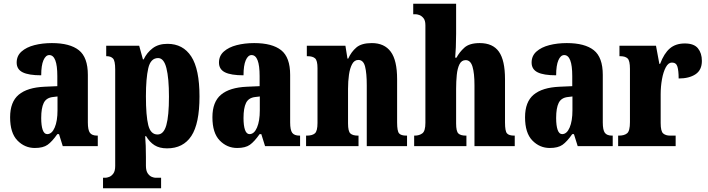

<svg xmlns="http://www.w3.org/2000/svg" viewBox="-20 -780 3780 1025"><path d="M166 10Q112 10 73 -30Q34 -70 34 -154Q34 -236 80 -274.5Q126 -313 218 -317L286 -320V-374Q286 -486 243 -486Q224 -486 212 -458.5Q200 -431 200 -378Q133 -378 101 -394Q69 -410 69 -446Q69 -482 95 -505Q121 -528 163.5 -539Q206 -550 257 -550Q353 -550 401 -512Q449 -474 449 -380V-126Q449 -86 460 -71Q471 -56 499 -56H502V0H315L295 -64H286Q258 -24 234 -7Q210 10 166 10ZM232 -64Q257 -64 272 -99Q287 -134 287 -191V-265L262 -262Q227 -258 213.5 -230.5Q200 -203 200 -150Q200 -109 208 -86.5Q216 -64 232 -64Z M530 225V169H543Q550 169 562.5 164.5Q575 160 585 146.5Q595 133 595 106V-409Q595 -456 583 -468Q571 -480 550 -480H547V-536H723L743 -463H747Q764 -499 795 -522.5Q826 -546 874 -546Q957 -546 1001 -478.5Q1045 -411 1045 -265Q1045 -120 1001.5 -54Q958 12 872 12Q831 12 804.5 -5Q778 -22 760 -53H755Q757 -29 758 -1.5Q759 26 759 58V104Q759 132 769 146Q779 160 791 164.5Q803 169 810 169H840V225ZM821 -62Q854 -62 868 -112Q882 -162 882 -264Q882 -362 868.5 -416Q855 -470 824 -470Q784 -470 771.5 -415.5Q759 -361 759 -266Q759 -162 771.5 -112Q784 -62 821 -62Z M1246 10Q1192 10 1153 -30Q1114 -70 1114 -154Q1114 -236 1160 -274.5Q1206 -313 1298 -317L1366 -320V-374Q1366 -486 1323 -486Q1304 -486 1292 -458.5Q1280 -431 1280 -378Q1213 -378 1181 -394Q1149 -410 1149 -446Q1149 -482 1175 -505Q1201 -528 1243.5 -539Q1286 -550 1337 -550Q1433 -550 1481 -512Q1529 -474 1529 -380V-126Q1529 -86 1540 -71Q1551 -56 1579 -56H1582V0H1395L1375 -64H1366Q1338 -24 1314 -7Q1290 10 1246 10ZM1312 -64Q1337 -64 1352 -99Q1367 -134 1367 -191V-265L1342 -262Q1307 -258 1293.5 -230.5Q1280 -203 1280 -150Q1280 -109 1288 -86.5Q1296 -64 1312 -64Z M1614 0V-56H1618Q1647 -56 1661 -68Q1675 -80 1675 -124V-416Q1675 -457 1662 -468.5Q1649 -480 1622 -480H1618V-536H1824L1835 -467H1839Q1855 -503 1882.5 -526.5Q1910 -550 1965 -550Q2032 -550 2066 -504Q2100 -458 2100 -357V-126Q2100 -80 2110.5 -68Q2121 -56 2149 -56H2153V0H1938V-325Q1938 -389 1929 -424.5Q1920 -460 1893 -460Q1872 -460 1860 -438Q1848 -416 1843 -381Q1838 -346 1838 -306V-121Q1838 -79 1850.5 -67.5Q1863 -56 1891 -56H1894V0Z M2191 0V-56H2194Q2218 -56 2234.5 -68Q2251 -80 2251 -124V-645Q2251 -671 2240.5 -683.5Q2230 -696 2218 -700Q2206 -704 2199 -704H2186V-760H2415V-599Q2415 -562 2413.5 -527.5Q2412 -493 2410 -472H2417Q2432 -501 2459 -525.5Q2486 -550 2541 -550Q2611 -550 2643.5 -504Q2676 -458 2676 -357V-126Q2676 -80 2686.5 -68Q2697 -56 2725 -56H2728V0H2513V-325Q2513 -389 2502.5 -424Q2492 -459 2466 -459Q2444 -459 2433 -437Q2422 -415 2418.5 -380Q2415 -345 2415 -306V-121Q2415 -79 2427 -67.5Q2439 -56 2467 -56H2470V0Z M2915 10Q2861 10 2822 -30Q2783 -70 2783 -154Q2783 -236 2829 -274.5Q2875 -313 2967 -317L3035 -320V-374Q3035 -486 2992 -486Q2973 -486 2961 -458.5Q2949 -431 2949 -378Q2882 -378 2850 -394Q2818 -410 2818 -446Q2818 -482 2844 -505Q2870 -528 2912.5 -539Q2955 -550 3006 -550Q3102 -550 3150 -512Q3198 -474 3198 -380V-126Q3198 -86 3209 -71Q3220 -56 3248 -56H3251V0H3064L3044 -64H3035Q3007 -24 2983 -7Q2959 10 2915 10ZM2981 -64Q3006 -64 3021 -99Q3036 -134 3036 -191V-265L3011 -262Q2976 -258 2962.5 -230.5Q2949 -203 2949 -150Q2949 -109 2957 -86.5Q2965 -64 2981 -64Z M3280 0V-56H3284Q3313 -56 3328 -68.5Q3343 -81 3343 -128V-412Q3343 -456 3330.5 -468Q3318 -480 3291 -480H3287V-536H3482L3500 -439H3504Q3525 -495 3556 -521.5Q3587 -548 3636 -548Q3685 -548 3706 -522Q3727 -496 3727 -455Q3727 -406 3693 -383.5Q3659 -361 3603 -361Q3603 -402 3596.5 -424Q3590 -446 3567 -446Q3548 -446 3534.5 -421Q3521 -396 3514 -357Q3507 -318 3507 -277V-123Q3507 -79 3520.5 -67.5Q3534 -56 3557 -56H3587V0Z"/></svg>

Font: Noto Serif Sinhala ExtraCondensed Black
Style: Regular
Weight: 900
Width: 2
Designer: Jelle Bosma - Monotype Design Team
Foundry: Monotype Imaging Inc.
Version: Version 2.007; ttfautohint (v1.8.4.7-5d5b)